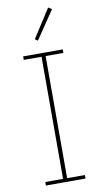

<svg xmlns="http://www.w3.org/2000/svg" viewBox="-101 -976 539 1022"><g transform="rotate(-10 168.0 -465.5)"><path d="M61 0V-19H157V-679H61V-698H275V-679H179V-19H275V0ZM153 -767 138 -777 237 -931 256 -919Z"/></g></svg>

Font: IBM Plex Sans Condensed Thin
Style: Regular
Weight: 100
Width: 3
Designer: Mike Abbink, Paul van der Laan, Pieter van Rosmalen
Foundry: Bold Monday
Version: Version 1.3